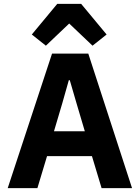

<svg xmlns="http://www.w3.org/2000/svg" viewBox="-20 -976 725 996"><path d="M665 0H507L457 -166H224L174 0H20L250 -698H438ZM420 -295 377 -440 342 -560H337L303 -440L260 -295ZM277 -956H401L533 -797L460 -739L339 -854L218 -739L145 -797Z"/></svg>

Font: IBM Plex Sans
Style: Bold
Weight: 700
Designer: Mike Abbink, Paul van der Laan, Pieter van Rosmalen
Foundry: Bold Monday
Version: Version 3.201